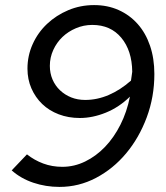

<svg xmlns="http://www.w3.org/2000/svg" viewBox="-20 -726 653 755"><path d="M350 -706Q403 -706 446.5 -686.5Q490 -667 521.5 -631.5Q553 -596 570 -546Q587 -496 587 -435Q587 -345 557 -264.5Q527 -184 476 -123Q425 -62 357.5 -26.5Q290 9 214 9Q160 9 111 -7.5Q62 -24 26 -56L86 -119Q115 -96 150 -83Q185 -70 225 -70Q272 -70 315 -91Q358 -112 393 -148.5Q428 -185 453.5 -235.5Q479 -286 491 -346Q448 -304 396 -283Q344 -262 294 -262Q249 -262 211 -276.5Q173 -291 146 -317Q119 -343 103.5 -378.5Q88 -414 88 -456Q88 -507 108.5 -552.5Q129 -598 165 -632Q201 -666 248.5 -686Q296 -706 350 -706ZM500 -444Q499 -527 457 -577.5Q415 -628 343 -628Q309 -628 278.5 -615Q248 -602 225.5 -580.5Q203 -559 189.5 -529.5Q176 -500 176 -467Q176 -438 186.5 -413.5Q197 -389 216 -371Q235 -353 260 -343Q285 -333 315 -333Q362 -333 407.5 -352.5Q453 -372 495 -409Q496 -418 497.5 -426Q499 -434 500 -444Z"/></svg>

Font: Rosa Sans
Style: Italic
Weight: 400
Italic angle: -12°
Designer: Pentagram / MCKL
Foundry: Pentagram / MCKL
Version: Version 1.005;September 16, 2019;FontCreator 11.5.0.2425 64-